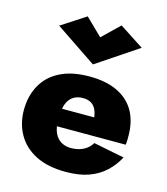

<svg xmlns="http://www.w3.org/2000/svg" viewBox="-113 -839 817 937"><g transform="rotate(15 295.5 -370.5)"><path d="M126 -194H555Q557 -208 557 -220Q557 -232 557 -238Q557 -311 528 -362.5Q499 -414 441.5 -442Q384 -470 299 -470Q220 -470 164.5 -446Q109 -422 77 -379Q45 -336 35 -279Q33 -267 32 -255Q31 -243 31 -230Q31 -161 62 -106.5Q93 -52 154 -21Q215 10 305 10Q374 10 422 -7.5Q470 -25 504 -56.5Q538 -88 561 -131L405 -162Q395 -145 380 -133.5Q365 -122 345 -115.5Q325 -109 299 -109Q274 -109 252.5 -120.5Q231 -132 218 -158.5Q205 -185 205 -230L207 -252Q207 -287 217.5 -311Q228 -335 247.5 -347.5Q267 -360 295 -360Q319 -360 335 -351Q351 -342 360 -325Q369 -308 372 -283H126ZM299 -668 214 -751 91 -671 299 -531 508 -671 385 -751Z"/></g></svg>

Font: Jost ExtraBold
Style: Regular
Weight: 800
Version: Version 3.710